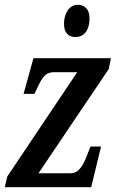

<svg xmlns="http://www.w3.org/2000/svg" viewBox="-20 -778 481 798"><path d="M294 -624C321 -624 352 -642 352 -703C352 -739 332 -758 303 -758C268 -758 246 -722 246 -679C246 -641 265 -624 294 -624ZM0 0H359L400 -169H356L347 -146C330 -100 312 -58 274 -58H140L432 -491L441 -536H119L78 -388H123L125 -392C151 -446 162 -478 205 -478H301L10 -44Z"/></svg>

Font: Noto Serif Condensed Semi
Style: Italic
Weight: 600
Width: 3
Italic angle: -12°
Designer: Monotype Design Team
Foundry: Monotype Imaging Inc.
Version: Version 1.901